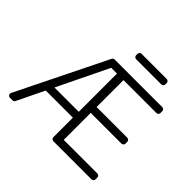

<svg xmlns="http://www.w3.org/2000/svg" viewBox="-200 -1137 1381 1381"><g transform="rotate(45 490.0 -446.5)"><path d="M40.5 -21Q40.5 -25.6 42.6 -29.8L380.7 -715.6Q383.5 -720.9 388.5 -724.1Q393.5 -727.3 399.1 -727.3H883.9Q892.8 -727.3 898.8 -721.1Q904.8 -714.8 904.8 -706.3V-688.2Q904.8 -679.7 898.8 -673.7Q892.8 -667.6 883.9 -667.6H549.4V-393.8H861.5Q870.4 -393.8 876.4 -387.6Q882.5 -381.4 882.5 -372.9V-354.8Q882.5 -346.2 876.4 -340.2Q870.4 -334.2 861.5 -334.2H549.4V-59.7H891Q899.9 -59.7 905.9 -53.4Q911.9 -47.2 911.9 -38.7V-20.6Q911.9 -12.1 905.9 -6Q899.9 0 891 0H503.6Q495 0 489 -6Q483 -12.1 483 -20.6V-219.1H207L106.5 -11.7Q104 -6 98.9 -3Q93.8 0 87.7 0H61.4Q52.6 0 46.5 -6.2Q40.5 -12.4 40.5 -21ZM483 -278.8V-667.6H424.4L235.8 -278.8ZM486.9 -872.5Q486.9 -881 492.9 -887.1Q498.9 -893.1 507.5 -893.1H763.1Q771.7 -893.1 777.9 -887.1Q784.1 -881 784.1 -872.5V-858.7Q784.1 -850.1 777.9 -844.1Q771.7 -838.1 763.1 -838.1H507.5Q498.9 -838.1 492.9 -844.1Q486.9 -850.1 486.9 -858.7Z"/></g></svg>

Font: DeltaSans Light
Style: Regular
Weight: 300
Designer: Rasmus Andersson
Foundry: rsms
Version: Version 3.012